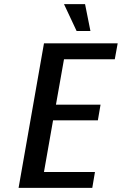

<svg xmlns="http://www.w3.org/2000/svg" viewBox="-20 -910 590 930"><path d="M70 0 193 -700H550L536 -623H290L251 -403H467L454 -327H237L193 -77H440L427 0ZM351 -760 290 -890H392L418 -760Z"/></svg>

Font: Cuprum SemiBold
Style: Italic
Weight: 600
Italic angle: -10°
Version: Version 3.000